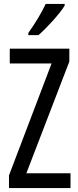

<svg xmlns="http://www.w3.org/2000/svg" viewBox="-20 -1029 401 983"><path d="M311 -1000V-1009H214C193 -964 163 -914 125 -860V-849H177C218 -885 286 -958 311 -1000ZM341 -66V-142H115L335 -714V-780H30V-704H244L26 -131V-66Z"/></svg>

Font: Noto Sans Malayalam UI ExtraCondensed
Style: Regular
Weight: 400
Width: 2
Designer: Jelle Bosma - Monotype Design Team
Foundry: Monotype Imaging Inc.
Version: Version 2.104